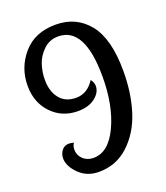

<svg xmlns="http://www.w3.org/2000/svg" viewBox="-139 -846 820 947"><g transform="rotate(-20 271.5 -372.0)"><path d="M31 -513Q31 -608 92.5 -679Q154 -750 263 -750Q371 -750 435.5 -670Q500 -590 500 -421Q500 -305 470 -210.5Q440 -116 374.5 -55Q309 6 218 6Q155 6 114 -35Q73 -76 73 -117Q73 -139 86.5 -157.5Q100 -176 125 -176Q132 -176 150 -172Q140 -159 140 -137Q140 -109 161.5 -88.5Q183 -68 216 -68Q295 -68 344.5 -173.5Q394 -279 394 -430Q394 -691 255 -691Q209 -691 177 -659.5Q145 -628 133 -589.5Q121 -551 121 -512Q121 -451 151 -413.5Q181 -376 237 -376Q296 -376 333 -434Q347 -417 347 -398Q347 -364 313 -337.5Q279 -311 223 -311Q140 -311 85.5 -368Q31 -425 31 -513Z"/></g></svg>

Font: Lobster Two
Style: Regular
Weight: 400
Designer: Pablo Impallari
Foundry: Pablo Impallari. www.impallari.com
Version: Version 1.006